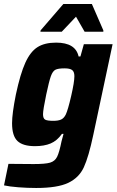

<svg xmlns="http://www.w3.org/2000/svg" viewBox="-35 -730 580 955"><path d="M-15 192 7 85Q50 86 132 86Q190 86 214 79Q238 72 249 50Q260 28 271 -27L281 -64H273Q249 -30 217 -16.5Q185 -3 139 -3Q79 -3 52 -28.5Q25 -54 25 -117Q25 -165 44 -260Q66 -363 91 -418Q116 -473 151.5 -495.5Q187 -518 244 -518Q341 -518 356 -449H365L382 -510H525L429 -59Q406 50 382 102Q358 154 304.5 179.5Q251 205 145 205Q101 205 56 201.5Q11 198 -15 192ZM292 -160Q303 -183 319 -252.5Q335 -322 335 -351Q335 -373 324 -381.5Q313 -390 286 -390Q254 -390 240.5 -383Q227 -376 218 -351Q209 -326 195 -260Q179 -183 179 -162Q179 -141 189.5 -135Q200 -129 230 -129Q255 -129 269 -135.5Q283 -142 292 -160ZM166 -572 167 -579 280 -710H422L479 -579V-572H386L343 -647L272 -572Z"/></svg>

Font: Saira Semi Condensed
Style: Bold Italic
Weight: 700
Width: 4
Italic angle: -12°
Designer: Hector Gatti with collaboration of the Omnibus-Type team
Foundry: Omnibus-Type
Version: Version 1.001; ttfautohint (v1.8)